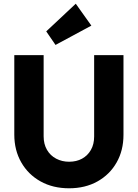

<svg xmlns="http://www.w3.org/2000/svg" viewBox="-20 -1003 742 1034"><path d="M352 11Q265 11 198.5 -26Q132 -63 94.5 -128.5Q57 -194 57 -278V-706H215V-269Q215 -227 233 -196Q251 -165 282.5 -148.5Q314 -132 352 -132Q392 -132 422 -148.5Q452 -165 469.5 -195.5Q487 -226 487 -268V-706H645V-277Q645 -193 608 -128Q571 -63 505 -26Q439 11 352 11ZM279 -761 229 -834 388 -983 472 -865Z"/></svg>

Font: Outfit Thin
Style: Bold
Weight: 700
Version: Version 1.100;gftools[0.9.27]